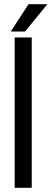

<svg xmlns="http://www.w3.org/2000/svg" viewBox="-20 -897 246 917"><path d="M99.5 -746.3H31.3L116.4 -877.1H206.3ZM50 0V-718.1H131.6V0Z"/></svg>

Font: Puralecka Narrow
Style: Regular
Weight: 400
Designer: Hector Gatti, Marcela Romero, Pablo Cosgaya and Nicolas Silva
Version: Version 1.004;PS 001.004;hotconv 1.0.70;makeotf.lib2.5.58329